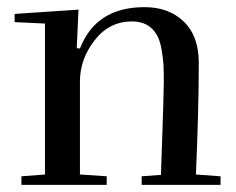

<svg xmlns="http://www.w3.org/2000/svg" viewBox="-20 -518 661 538"><path d="M204 -382Q249 -498 385 -498Q453 -498 495 -457.5Q537 -417 537 -342Q537 -213 529 -29L598 -24V0H377V-24L431 -28Q439 -254 439 -287Q439 -320 438 -337.5Q437 -355 432.5 -380.5Q428 -406 419 -421Q397 -458 350 -458Q286 -458 245 -405Q204 -352 204 -290V-29L279 -24V0H40V-24L106 -29V-452L21 -456V-479L200 -491L195 -383Z"/></svg>

Font: Rufina
Style: Regular
Weight: 400
Designer: Martin Sommaruga
Foundry: Martin Sommaruga
Version: Version 1.001